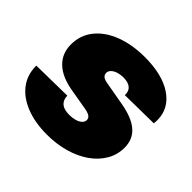

<svg xmlns="http://www.w3.org/2000/svg" viewBox="-138 -680 841 841"><g transform="rotate(45 282.5 -260.0)"><path d="M250 12.2Q176.8 12.2 121.3 -9.5Q65.9 -31.2 35.2 -71Q4.4 -110.8 3.9 -165Q3.9 -166 3.9 -167Q3.9 -168 3.9 -168.9L192.9 -171.9Q193.4 -145.5 209.5 -131.8Q225.6 -118.2 258.8 -118.2Q277.8 -118.2 293.7 -122.8Q309.6 -127.4 319.3 -136.2Q329.1 -145 329.1 -157.2Q329.1 -168.5 318.6 -175.8Q308.1 -183.1 283.2 -187L189.5 -203.1Q118.7 -215.3 82 -251Q45.4 -286.6 45.4 -341.3Q45.4 -399.9 80.1 -442.6Q114.7 -485.4 175.5 -508.5Q236.3 -531.7 314 -531.7Q422.4 -531.7 484.9 -489.5Q547.4 -447.3 547.9 -375Q547.9 -370.6 547.4 -365Q546.9 -359.4 546.4 -354L369.6 -351.6Q370.6 -377 355.2 -389.6Q339.8 -402.3 310.1 -402.3Q293 -402.3 277.3 -397.5Q261.7 -392.6 252.2 -383.5Q242.7 -374.5 242.7 -362.3Q242.7 -351.6 251.2 -344.2Q259.8 -336.9 279.3 -334L386.7 -314.9Q460 -302.2 495.8 -271.2Q531.7 -240.2 531.7 -188Q531.7 -144 510 -107.2Q488.3 -70.3 450.2 -43.7Q412.1 -17.1 360.8 -2.4Q309.6 12.2 250 12.2Z"/></g></svg>

Font: Inter 28pt Black
Style: Italic
Weight: 900
Italic angle: -9.3988°
Designer: Rasmus Andersson
Foundry: rsms
Version: Version 4.001;git-66647c0bb